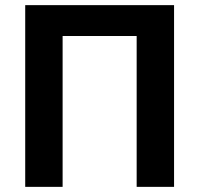

<svg xmlns="http://www.w3.org/2000/svg" viewBox="-20 -727 775 747"><path d="M657.2 0H511.7V-586.9H223.6V0H78.1V-707H657.2Z"/></svg>

Font: Pretendard JP
Style: Bold
Weight: 700
Designer: Base glyphs from Inter by Rasmus Andersson; Hangeul glyphs from Noto Sans CJK(Source Han Sans) by Jang Soo-young and Kan
Foundry: Kil Hyung-jin
Version: Version 1.309